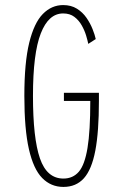

<svg xmlns="http://www.w3.org/2000/svg" viewBox="-20 -726 490 757"><path d="M230 11Q181 11 146.5 -24Q112 -59 94 -137.8Q76 -216.5 76 -348Q76 -479 95.2 -557.5Q114.5 -636 149 -671Q183.5 -706 229 -706Q260.5 -706 283.2 -691.8Q306 -677.5 321 -655.8Q336 -634 345 -611.2Q354 -588.5 357.5 -572L328 -553Q325.5 -566 319.5 -586Q313.5 -606 302.2 -626Q291 -646 273.2 -659.5Q255.5 -673 229 -673Q171.5 -673 140.8 -594.2Q110 -515.5 110 -348Q110 -181 137.5 -101.5Q165 -22 230 -22Q267.5 -22 290.8 -49Q314 -76 325 -142.5Q336 -209 336 -328H232V-360H370V-328Q370 -206.5 355.8 -132Q341.5 -57.5 310.8 -23.2Q280 11 230 11Z"/></svg>

Font: Trispace Condensed Thin
Style: Regular
Weight: 100
Width: 3
Designer: Tyler Finck
Foundry: Etcetera Type Company
Version: Version 1.210; ttfautohint (v1.8.3)